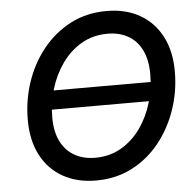

<svg xmlns="http://www.w3.org/2000/svg" viewBox="-53 -791 871 854"><g transform="rotate(-5 382.5 -363.5)"><path d="M644 -405.8 639.6 -321.3H149.4L153.8 -405.8ZM342.3 9.8Q258.3 9.8 195.3 -25.4Q132.3 -60.5 97.4 -126.7Q62.5 -192.9 62.5 -285.2Q62.5 -372.6 89.8 -453.6Q117.2 -534.7 168.7 -598.6Q220.2 -662.6 292.2 -700Q364.3 -737.3 453.6 -737.3Q537.6 -737.3 600.3 -702.1Q663.1 -667 698 -600.8Q732.9 -534.7 732.9 -442.4Q732.9 -355 705.3 -273.9Q677.7 -192.9 626.5 -128.7Q575.2 -64.5 503.2 -27.3Q431.2 9.8 342.3 9.8ZM346.7 -91.3Q412.1 -91.3 463.6 -121.3Q515.1 -151.4 550.8 -201.9Q586.4 -252.4 604.7 -314.7Q623 -377 623 -440.9Q623 -504.9 601.3 -548.6Q579.6 -592.3 540.3 -614.3Q501 -636.2 449.2 -636.2Q383.8 -636.2 332.3 -606.2Q280.8 -576.2 244.9 -525.4Q209 -474.6 190.4 -412.6Q171.9 -350.6 171.9 -286.6Q171.9 -223.1 193.8 -179.4Q215.8 -135.7 255.4 -113.5Q294.9 -91.3 346.7 -91.3Z"/></g></svg>

Font: Inter 16pt Medium
Style: Italic
Weight: 500
Italic angle: -9.3988°
Version: Version 4.001;git-66647c0bb